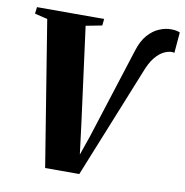

<svg xmlns="http://www.w3.org/2000/svg" viewBox="-83 -829 878 911"><g transform="rotate(10 356.0 -374.0)"><path d="M194 2 81 -696 19.5 -711 23.5 -743H347L343.5 -711L266 -696L326 -241L350.5 -46.5L325.5 -32.5L378 -184.5L517.5 -621Q532.5 -669.5 557.8 -697.8Q583 -726 612 -738Q641 -750 667.5 -750Q685.5 -750 696.8 -747.2Q708 -744.5 711.5 -742L703 -642.5Q699.5 -643.5 697 -644Q694.5 -644.5 690.5 -644.5Q673.5 -644.5 652.5 -634.5Q631.5 -624.5 610.2 -598.8Q589 -573 571 -524.5L358.5 2Z"/></g></svg>

Font: Merriweather 96pt Black
Style: Italic
Weight: 900
Italic angle: -7.8°
Version: Version 2.101